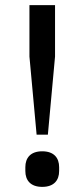

<svg xmlns="http://www.w3.org/2000/svg" viewBox="-20 -718 330 750"><path d="M167 -192 195 -497V-698H95V-497L123 -192ZM145 12C191 12 211 -14 211 -50V-65C211 -101 191 -127 145 -127C99 -127 79 -101 79 -65V-50C79 -14 99 12 145 12Z"/></svg>

Font: IBM Plex Arabic Text
Style: Regular
Weight: 450
Designer: Mike Abbink, Paul van der Laan, Pieter van Rosmalen, Wael Morcos, Khajak Apelian
Foundry: Bold Monday
Version: Version 1.0